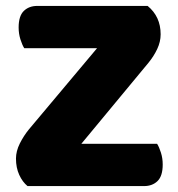

<svg xmlns="http://www.w3.org/2000/svg" viewBox="-20 -629 600 649"><path d="M308 -466H62Q55 -477 49 -496Q43 -515 43 -536Q43 -575 60.5 -592Q78 -609 106 -609H479Q523 -573 523 -513Q523 -488 511.5 -463.5Q500 -439 482 -417L255 -143H511Q518 -132 524 -113Q530 -94 530 -73Q530 -34 512.5 -17Q495 0 467 0H73Q56 -14 45 -38Q34 -62 34 -93Q34 -118 47 -144Q60 -170 78 -192Z"/></svg>

Font: Baloo Paaji
Style: Regular
Weight: 400
Designer: Shuchita Grover and Ek Type
Foundry: Ek Type
Version: Version 1.007;PS 1.000;hotconv 1.0.88;makeotf.lib2.5.647800